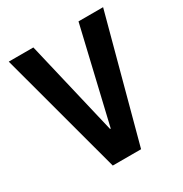

<svg xmlns="http://www.w3.org/2000/svg" viewBox="-170 -858 939 987"><g transform="rotate(-30 300.0 -365.0)"><path d="M216 0 20 -730H166L298 -170H302L434 -730H580L384 0Z"/></g></svg>

Font: M PLUS Code Latin Expanded
Style: Bold
Weight: 700
Width: 7
Designer: Coji Morishita
Foundry: UNDERFOREST DESIGN
Version: Version 1.002; ttfautohint (v1.8.3)